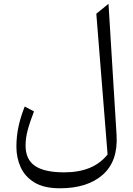

<svg xmlns="http://www.w3.org/2000/svg" viewBox="-20 -763 709 1023"><path d="M558.1 -742.7 601.1 -43Q609.4 95.7 527.6 168Q445.8 240.2 298.8 240.2Q214.4 240.2 163.6 209.2Q112.8 178.2 90.1 127.9Q67.4 77.6 67.4 19Q67.4 -37.6 79.1 -90.8Q90.8 -144 111.8 -195.3L161.1 -169.4Q138.7 -111.8 127.4 -68.8Q116.2 -25.9 116.2 12.2Q116.2 86.9 166.7 121.1Q217.3 155.3 321.8 155.3Q398.9 155.3 456.3 132.1Q513.7 108.9 553.2 60.1L493.2 -689.9Z"/></svg>

Font: Pinar-DS3-FD Regular
Style: Regular
Weight: 400
Designer: Amin Abedi
Version: Version 3.000